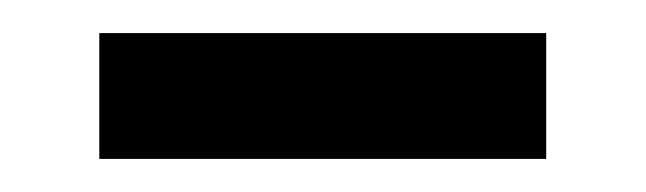

<svg xmlns="http://www.w3.org/2000/svg" viewBox="-20 -750 390 116"><path d="M40 -654V-730H310V-654Z"/></svg>

Font: Tektur SemiCondensed
Style: Regular
Weight: 400
Width: 4
Designer: Adam Jagosz
Foundry: Adam Jagosz
Version: Version 1.005;gftools[0.9.30]